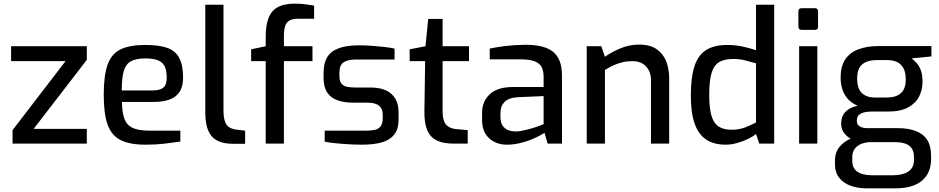

<svg xmlns="http://www.w3.org/2000/svg" viewBox="-20 -789 5159 1055"><path d="M49 0V-74L340 -453H41V-535H457V-460L165 -81H457V0Z M779 6Q694 6 643.5 -19Q593 -44 571.5 -103.5Q550 -163 550 -268Q550 -375 571.5 -434.5Q593 -494 643 -518Q693 -542 778 -542Q852 -542 897.5 -526.5Q943 -511 964.5 -471.5Q986 -432 986 -362Q986 -313 966.5 -284Q947 -255 911.5 -242Q876 -229 827 -229H650Q651 -171 663.5 -136.5Q676 -102 708.5 -86.5Q741 -71 804 -71H971V-11Q928 -5 883 0.5Q838 6 779 6ZM649 -292H818Q858 -292 877 -307Q896 -322 896 -362Q896 -402 884.5 -425Q873 -448 847 -458Q821 -468 778 -468Q729 -468 700.5 -453Q672 -438 660.5 -400Q649 -362 649 -292Z M1257 1Q1208 1 1174.5 -16Q1141 -33 1124.5 -70.5Q1108 -108 1108 -172V-763H1208V-185Q1208 -143 1216.5 -120.5Q1225 -98 1240.5 -89Q1256 -80 1277 -77L1327 -71V1Z M1440 0V-453H1360V-518L1440 -535V-588Q1440 -648 1455 -688.5Q1470 -729 1505 -749Q1540 -769 1601 -769Q1636 -769 1661.5 -765Q1687 -761 1706 -758V-686H1619Q1587 -686 1570 -676Q1553 -666 1546.5 -645Q1540 -624 1540 -593V-535H1697V-453H1540V0Z M1970 6Q1949 6 1920 5Q1891 4 1860.5 1.5Q1830 -1 1804.5 -4Q1779 -7 1764 -11V-71H1989Q2018 -71 2039 -75.5Q2060 -80 2071.5 -95Q2083 -110 2083 -139V-161Q2083 -191 2063 -208Q2043 -225 1997 -225H1919Q1872 -225 1835.5 -237.5Q1799 -250 1778.5 -280Q1758 -310 1758 -361V-390Q1758 -441 1777.5 -474Q1797 -507 1840 -523.5Q1883 -540 1954 -540Q1984 -540 2020.5 -537.5Q2057 -535 2092 -531Q2127 -527 2148 -522V-462H1936Q1892 -462 1868.5 -447Q1845 -432 1845 -390V-370Q1845 -344 1856 -330Q1867 -316 1887.5 -312Q1908 -308 1936 -308H2016Q2092 -308 2131 -272.5Q2170 -237 2170 -173V-132Q2170 -78 2145 -48Q2120 -18 2075.5 -6Q2031 6 1970 6Z M2469 0Q2415 0 2379.5 -17.5Q2344 -35 2327.5 -74Q2311 -113 2312 -178L2316 -453H2231V-518L2318 -535L2333 -685H2412V-535H2557V-453H2412V-179Q2412 -148 2418 -129Q2424 -110 2435 -100Q2446 -90 2459 -85.5Q2472 -81 2484 -80L2550 -74V0Z M2765 6Q2706 6 2667.5 -29.5Q2629 -65 2629 -128V-170Q2629 -232 2671.5 -271.5Q2714 -311 2800 -311H2967V-367Q2967 -398 2956.5 -419.5Q2946 -441 2918 -452Q2890 -463 2835 -463H2671V-522Q2707 -530 2755.5 -536Q2804 -542 2869 -543Q2935 -543 2979.5 -526.5Q3024 -510 3046 -472.5Q3068 -435 3068 -373V0H2989L2972 -59Q2966 -55 2947 -44.5Q2928 -34 2898.5 -22Q2869 -10 2834.5 -2Q2800 6 2765 6ZM2811 -67Q2826 -66 2846.5 -70Q2867 -74 2887.5 -79.5Q2908 -85 2925.5 -91Q2943 -97 2954.5 -101.5Q2966 -106 2967 -107V-261L2827 -255Q2775 -252 2752.5 -229Q2730 -206 2730 -169V-145Q2730 -116 2742 -98.5Q2754 -81 2772.5 -74Q2791 -67 2811 -67Z M3204 0V-535H3284L3304 -477Q3340 -503 3389.5 -523.5Q3439 -544 3492 -544Q3552 -544 3588.5 -518.5Q3625 -493 3641 -451Q3657 -409 3657 -360V0H3557V-348Q3557 -380 3544.5 -403.5Q3532 -427 3510 -440Q3488 -453 3456 -453Q3426 -453 3400.5 -447Q3375 -441 3352 -430.5Q3329 -420 3304 -405V0Z M3968 6Q3903 6 3860.5 -22Q3818 -50 3797 -109.5Q3776 -169 3776 -263Q3776 -362 3795.5 -423.5Q3815 -485 3859 -513.5Q3903 -542 3978 -542Q4020 -542 4061.5 -533Q4103 -524 4134 -513V-763H4234V0H4152L4134 -53Q4118 -39 4090 -25.5Q4062 -12 4030 -3Q3998 6 3968 6ZM4000 -76Q4041 -76 4074.5 -89Q4108 -102 4134 -116V-441Q4103 -450 4073.5 -457.5Q4044 -465 4008 -465Q3961 -465 3932 -448Q3903 -431 3890 -388Q3877 -345 3877 -268Q3877 -197 3889 -154.5Q3901 -112 3928.5 -94Q3956 -76 4000 -76Z M4385 -625Q4367 -625 4367 -642V-726Q4367 -744 4385 -744H4459Q4467 -744 4471 -739Q4475 -734 4475 -726V-642Q4475 -625 4459 -625ZM4371 0V-535H4471V0Z M4744 246Q4693 246 4653.5 231.5Q4614 217 4591 187.5Q4568 158 4568 115V93Q4568 48 4593.5 17.5Q4619 -13 4658 -29Q4697 -45 4739 -45L4766 -8Q4739 -8 4715.5 0.5Q4692 9 4677.5 27.5Q4663 46 4663 75V94Q4663 136 4691.5 155Q4720 174 4770 174H4887Q4940 174 4971 153.5Q5002 133 5002 90V71Q5002 47 4991.5 29Q4981 11 4958 1.5Q4935 -8 4895 -8H4747Q4676 -8 4639 -37Q4602 -66 4602 -110Q4602 -150 4625.5 -174.5Q4649 -199 4692 -208Q4656 -224 4635.5 -249Q4615 -274 4607 -303.5Q4599 -333 4599 -363Q4599 -424 4624 -462Q4649 -500 4696.5 -518Q4744 -536 4810 -536H5098V-479L4989 -468Q5001 -459 5015 -444.5Q5029 -430 5039 -405Q5049 -380 5049 -339Q5049 -296 5030.5 -259Q5012 -222 4970.5 -199Q4929 -176 4858 -176H4770Q4732 -176 4710 -165Q4688 -154 4688 -126Q4688 -103 4705 -94Q4722 -85 4741 -85H4910Q4971 -85 5012.5 -69Q5054 -53 5075 -20Q5096 13 5096 66V85Q5096 161 5046.5 203.5Q4997 246 4897 246ZM4788 -253H4847Q4892 -253 4915.5 -266.5Q4939 -280 4948 -302Q4957 -324 4957 -351Q4957 -391 4944 -414.5Q4931 -438 4908.5 -448.5Q4886 -459 4854 -459H4798Q4747 -459 4718.5 -436Q4690 -413 4690 -357Q4690 -302 4716 -277.5Q4742 -253 4788 -253Z"/></svg>

Font: Exo Thin Medium
Style: Regular
Weight: 500
Version: Version 2.000